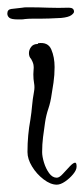

<svg xmlns="http://www.w3.org/2000/svg" viewBox="-28 -437 229 524"><path d="M127 67Q110 67 91 52.5Q72 38 59.5 17.5Q47 -3 47 -22Q47 -46 49 -67.5Q51 -89 55 -111Q58 -130 59.5 -148Q61 -166 65 -188Q67 -199 65 -210Q63 -221 63 -234Q63 -240 63.5 -244Q64 -248 64 -252Q64 -257 63 -262Q62 -267 57 -276Q51 -282 51 -292Q51 -301 57 -309Q63 -317 75 -317Q76 -317 75.5 -318Q75 -319 76 -319Q103 -323 112 -302Q121 -281 121 -254Q121 -232 118 -211.5Q115 -191 113 -180Q110 -158 104 -140.5Q98 -123 95 -103Q92 -83 89.5 -63Q87 -43 87 -22Q87 -10 92 6.5Q97 23 106 35.5Q115 48 127 48Q134 48 143.5 37.5Q153 27 162.5 17Q172 7 177 7Q181 7 181 17V18Q181 27 171.5 38.5Q162 50 149.5 58.5Q137 67 127 67ZM21 -384Q3 -384 -2.5 -388.5Q-8 -393 -8 -400Q-8 -411 2.5 -412.5Q13 -414 33 -416Q38 -417 43.5 -417Q49 -417 56 -417Q76 -417 103.5 -416Q131 -415 160 -416Q174 -416 174 -405Q174 -401 166.5 -395.5Q159 -390 139 -388Q120 -387 106 -386.5Q92 -386 81 -386Q69 -386 59.5 -386Q50 -386 40 -385Q35 -384 30 -384Q25 -384 21 -384Z"/></svg>

Font: Ruge Boogie
Style: Regular
Weight: 400
Designer: Robert E. Leuschke
Foundry: Robert E. Leuschke
Version: Version 1.010; ttfautohint (v1.8.3)